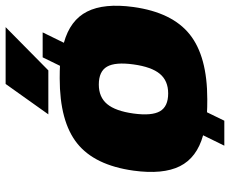

<svg xmlns="http://www.w3.org/2000/svg" viewBox="-87 -653 810 676"><g transform="rotate(-90 318.0 -315.0)"><path d="M424.3 -508.8 454.1 -569.8H542L505.4 -495.1Q585 -473.1 615.2 -413.3Q645.5 -353.5 631.3 -250Q612.3 -113.8 534.9 -52Q457.5 9.8 306.6 9.8Q275.4 9.8 260.7 8.8L231 69.8H143.1L179.7 -4.9Q100.6 -26.9 70.8 -86.7Q41 -146.5 55.2 -250Q74.2 -386.7 151.1 -448.2Q228 -509.8 379.9 -509.8Q409.7 -509.8 424.3 -508.8ZM429.2 -250Q438 -314 421.4 -343Q404.8 -372.1 358.4 -372.1Q314 -372.1 289.6 -342.8Q265.1 -313.5 256.3 -250Q247.6 -186 264.2 -157Q280.8 -127.9 327.1 -127.9Q371.6 -127.9 396 -157.2Q420.4 -186.5 429.2 -250ZM253.4 -549.8 360.4 -700.2H560.5L408.2 -549.8Z"/></g></svg>

Font: Fivo Sans Black
Style: Regular
Weight: 900
Designer: Alexander Slobzheninov
Foundry: Alexander Slobzheninov
Version: 1.0